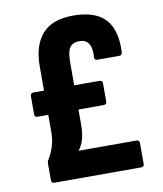

<svg xmlns="http://www.w3.org/2000/svg" viewBox="-77 -726 670 789"><g transform="rotate(-10 258.0 -331.5)"><path d="M87 0Q74 0 74 -12V-82Q74 -86 75 -90.5Q76 -95 79 -98Q93 -121 101.5 -148Q110 -175 110 -205V-481Q110 -568 151.5 -615.5Q193 -663 281 -663Q341 -663 380 -643.5Q419 -624 437 -583.5Q455 -543 452 -479Q451 -467 439 -467H349Q336 -467 336 -479Q338 -502 334 -519Q330 -536 319 -545.5Q308 -555 288 -555Q261 -555 248.5 -538Q236 -521 236 -475V-220Q236 -181 229 -156Q222 -131 207 -112H448Q461 -112 461 -99V-12Q461 0 448 0ZM66 -279Q53 -279 53 -291V-367Q53 -380 66 -380H341Q354 -380 354 -367V-291Q354 -279 341 -279Z"/></g></svg>

Font: Sofia Sans Condensed ExtraBold
Style: Regular
Weight: 800
Designer: Botio Nikoltchev, Ani Petrova
Foundry: lettersoup
Version: Version 4.101